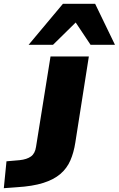

<svg xmlns="http://www.w3.org/2000/svg" viewBox="-148 -794 623 1007"><path d="M-128 193 -114 52 -45 46Q-7 42 14.5 26.5Q36 11 41 -24L117 -498H318L247 -46Q239 6 221 47.5Q203 89 168.5 118.5Q134 148 78.5 165.5Q23 183 -60 188ZM2 -559 182 -774H351L455 -559H327L249 -676L130 -559Z"/></svg>

Font: Nunito Sans 10pt Expanded Black
Style: Italic
Weight: 900
Width: 7
Italic angle: -9°
Designer: Vernon Adams
Foundry: Vernon Adams
Version: Version 3.101;gftools[0.9.27]